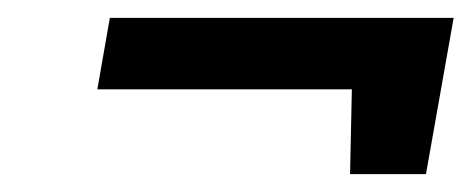

<svg xmlns="http://www.w3.org/2000/svg" viewBox="-20 -435 528 215"><path d="M372 -240 374 -335H89L103 -415H488L457 -240Z"/></svg>

Font: Cuprum
Style: Bold Italic
Weight: 700
Italic angle: -10°
Designer: Jovanny Lemonad
Foundry: Jovanny Lemonad
Version: Version 3.000